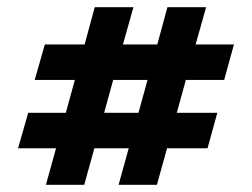

<svg xmlns="http://www.w3.org/2000/svg" viewBox="-20 -511 697 531"><path d="M213 0H107L135 -101H30L58 -199H162L187 -290H76L104 -388H214L242 -491H349L320 -388H415L443 -491H550L521 -388H627L600 -290H494L469 -199H581L554 -101H442L414 0H308L336 -101H241ZM293 -290 268 -199H363L388 -290Z"/></svg>

Font: Wendy One
Style: Regular
Weight: 400
Designer: Alejandro Inler
Foundry: Alejandro Inler
Version: 1.001